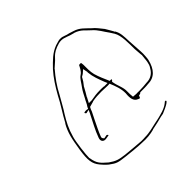

<svg xmlns="http://www.w3.org/2000/svg" viewBox="-194 -823 1138 1138"><g transform="rotate(-45 375.0 -254.0)"><path d="M82 -98C70 -21 74 13 103 48C111 57 122 71 141 87C180 116 188 117 244 124C266 127 347 135 372 135H374C408 138 444 134 473 126V125L506 118C533 113 554 105 581 101C594 96 629 80 638 73C646 66 648 66 649 62C650 59 648 57 644 57C640 57 641 57 633 64C606 86 568 94 535 102L506 108C480 113 447 124 408 124C400 125 389 125 377 125H376C347 123 277 117 251 114C203 108 186 103 150 78C114 46 96 33 88 -20L87 -21V-22C86 -48 98 -146 108 -179C123 -233 142 -268 167 -309C188 -340 207 -378 228 -413C252 -460 282 -502 315 -540V-541L352 -574C364 -586 372 -596 383 -604C396 -615 436 -633 461 -633C477 -633 490 -628 498 -625H499C514 -619 525 -615 546 -610H548C592 -596 607 -569 631 -549C661 -524 678 -488 698 -462L714 -437C736 -402 733 -335 734 -288C735 -271 737 -255 738 -236H739V-235L736 -208C735 -199 735 -191 733 -182C731 -175 730 -168 728 -162C727 -157 722 -149 718 -143C703 -115 677 -98 643 -98C630 -96 595 -94 578 -94C568 -94 558 -95 555 -94H552L527 -96V-97C525 -110 525 -128 525 -142C527 -177 507 -208 502 -247H503C511 -254 515 -260 505 -260H495V-262C482 -292 468 -322 459 -354C452 -380 453 -414 453 -440L451 -455C451 -455 448 -456 443 -456C439 -456 437 -455 434 -455C428 -444 418 -419 399 -407C380 -395 370 -372 351 -347C339 -331 328 -308 318 -289C311 -279 305 -260 293 -244L288 -233C277 -236 265 -237 255 -232C256 -230 258 -225 263 -222L286 -227L277 -207C255 -162 227 -114 211 -68C203 -46 214 -33 230 -32C233 -32 237 -32 242 -33L259 -36C264 -37 264 -38 264 -38C264 -40 259 -45 255 -46L233 -42C226 -48 220 -55 226 -66C236 -93 256 -132 268 -157L293 -207C296 -216 299 -224 304 -232V-233L340 -243V-244H341C365 -249 392 -250 415 -250C433 -250 453 -248 469 -248L484 -249V-247C497 -217 512 -178 511 -141H512L511 -140C507 -101 512 -74 539 -64L541 -63H542C547 -58 553 -62 554 -67L557 -76H559C567 -77 572 -79 576 -84H582C599 -84 629 -84 640 -86H642C698 -86 731 -122 746 -186C748 -194 748 -202 749 -212C752 -243 748 -266 747 -295C746 -305 745 -320 744 -342C742 -391 742 -416 725 -445H722V-448C713 -466 705 -476 693 -498L668 -529C659 -540 651 -548 640 -557C612 -583 593 -608 554 -620L526 -629C501 -633 488 -644 467 -644H465C460 -645 445 -642 421 -634C374 -617 343 -584 307 -547C273 -509 245 -465 218 -417C192 -365 159 -319 134 -271L133 -268H131C102 -217 94 -174 82 -98ZM226 -66V-67ZM230 -31V-32ZM315 -254 322 -267C325 -275 330 -281 332 -286V-288C342 -304 354 -325 363 -342V-343L382 -368C390 -380 392 -386 396 -392L397 -393C403 -397 409 -400 412 -402L434 -421L438 -399C438 -395 441 -394 439 -387C443 -347 456 -315 470 -278L478 -260H448V-261C438 -262 427 -262 417 -262C388 -262 367 -259 340 -254ZM718 -143Z"/></g></svg>

Font: Stray Cat
Style: HlExtObl
Weight: 100
Version: Version 1.0